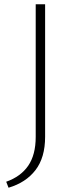

<svg xmlns="http://www.w3.org/2000/svg" viewBox="-20 -678 355 898"><path d="M147 -658H191V-38Q191 59 146 117.5Q101 176 20 200L9 172Q77 148 112 97Q147 46 147 -38Z"/></svg>

Font: Ysabeau Light
Style: Regular
Weight: 300
Designer: Christian Thalmann (Catharsis Fonts)
Version: Version 0.003